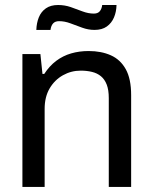

<svg xmlns="http://www.w3.org/2000/svg" viewBox="-20 -740 603 760"><path d="M68.7 0V-526H139.9L148.1 -447.3H155.1Q175.8 -479.1 202.6 -499.2Q229.4 -519.3 261.6 -528.6Q293.8 -538 330.9 -538Q380.9 -538 418.7 -521.1Q456.5 -504.3 477.8 -466.1Q499.1 -428 499.1 -363.3V0H410.6V-351.4Q410.6 -384 402.5 -405Q394.4 -426 379.6 -438.2Q364.8 -450.4 344.2 -455.4Q323.7 -460.4 299.4 -460.4Q261.8 -460.4 229.1 -442.1Q196.4 -423.8 176.5 -390.1Q156.7 -356.3 156.7 -309.2V0ZM123.8 -621.6Q124.7 -649 133.7 -671.4Q142.8 -693.8 161.7 -707Q180.6 -720.2 210 -720.2Q236 -720.2 259.9 -712Q283.7 -703.7 306.6 -694.9Q329.6 -686.2 351.6 -686.2Q367 -686.2 374.8 -695.3Q382.6 -704.4 384.6 -720.2H441.2Q440.7 -693.4 431.2 -671Q421.7 -648.6 402.8 -635.1Q383.9 -621.6 354.1 -621.6Q329.5 -621.6 305.4 -630.4Q281.2 -639.2 258.6 -647.7Q235.9 -656.2 213.8 -656.2Q198.1 -656.2 190 -647.1Q181.9 -637.9 179.9 -621.6Z"/></svg>

Font: Archivo SemiBold
Style: Regular
Weight: 600
Designer: Hector Gatti
Foundry: Omnibus-Type
Version: Version 2.001